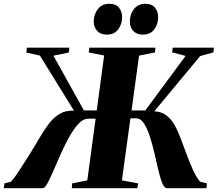

<svg xmlns="http://www.w3.org/2000/svg" viewBox="-48 -995 1152 1015"><path d="M-28 0 -24.5 -25.5 10 -34.5Q24.5 -50.5 40 -73Q55.5 -95.5 72 -122Q88.5 -148.5 105.5 -174.5Q135.5 -222 160.2 -265Q185 -308 210.8 -341.5Q236.5 -375 268 -393.5Q299.5 -412 343 -410L163 -701L91 -717.5L94.5 -743H318.5L316 -717.5L234.5 -700.5L395.5 -411.5L463.5 -411L502.5 -701.5L421 -717.5L424.5 -743H774L771 -717.5L687 -701L647.5 -411H720L933 -699.5L862 -718L865 -743H1083L1080 -718L1010 -698.5L767.5 -406.5Q806 -405 832 -384.8Q858 -364.5 876 -332Q894 -299.5 908.2 -260.2Q922.5 -221 938 -181Q946.5 -158.5 955 -137.2Q963.5 -116 972 -97Q980.5 -78 990 -62Q999.5 -46 1010 -34.5L1046 -25.5L1043.5 0H834.5Q821 0 810 -26.5Q799 -53 789.2 -95.2Q779.5 -137.5 768.5 -184.8Q757.5 -232 744 -274Q730.5 -316 713 -342.8Q695.5 -369.5 672 -369.5H641.5L596.5 -41.5L682 -25.5L678 0H331.5L333.5 -25.5L413.5 -41.5L457.5 -367.5H418Q392 -367.5 367.2 -341Q342.5 -314.5 319 -272.8Q295.5 -231 274.5 -184Q253.5 -137 235.5 -95Q217.5 -53 203 -26.5Q188.5 0 178.5 0ZM516.5 -812Q483.5 -812 465.5 -831.8Q447.5 -851.5 447.5 -882Q448 -920 469.8 -947.5Q491.5 -975 528.5 -975Q564.5 -975 581.2 -954Q598 -933 597.5 -903.5Q597.5 -867.5 577 -839.8Q556.5 -812 516.5 -812ZM707 -812Q674.5 -812 656.2 -831.8Q638 -851.5 638.5 -882Q638.5 -920 660.5 -947.5Q682.5 -975 719 -975Q755 -975 771.8 -954Q788.5 -933 788 -903.5Q788 -867.5 767.5 -839.8Q747 -812 707 -812Z"/></svg>

Font: Merriweather 120pt Black
Style: Italic
Weight: 900
Italic angle: -7.8°
Version: Version 2.101